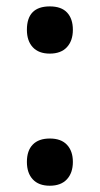

<svg xmlns="http://www.w3.org/2000/svg" viewBox="-20 -572 315 606"><path d="M64.9 -61Q64.9 -96.7 83.5 -115.7Q102.1 -134.8 137.2 -134.8Q172.9 -134.8 191.4 -115Q210 -95.2 210 -61Q210 -26.4 191.2 -6.1Q172.4 14.2 137.2 14.2Q102.1 14.2 83.5 -5.9Q64.9 -25.9 64.9 -61ZM64.9 -478Q64.9 -551.8 137.2 -551.8Q173.8 -551.8 191.9 -532.2Q210 -512.7 210 -478Q210 -443.4 191.2 -423.1Q172.4 -402.8 137.2 -402.8Q102.1 -402.8 83.5 -422.9Q64.9 -442.9 64.9 -478Z"/></svg>

Font: CAA NEO Sans SemiBold
Style: Regular
Weight: 600
Version: Version 1.10